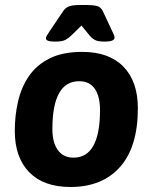

<svg xmlns="http://www.w3.org/2000/svg" viewBox="-20 -738 609 766"><path d="M200 -572Q180 -572 171.5 -575.5Q163 -579 163 -586Q163 -592 179 -615L231 -692Q239 -705 252.5 -711.5Q266 -718 300 -718H328Q351 -718 367 -714Q383 -710 391 -692L427 -615Q432 -605 434.5 -599Q437 -593 437 -588Q437 -572 398 -572Q370 -572 358 -579Q346 -586 337 -597L305 -636L265 -597Q255 -587 242 -579.5Q229 -572 200 -572ZM261 8Q154 8 96.5 -51Q39 -110 39 -216Q39 -277 52 -333.5Q65 -390 95.5 -434.5Q126 -479 178 -505Q230 -531 308 -531Q415 -531 472.5 -472Q530 -413 530 -306Q530 -152 459 -72Q388 8 261 8ZM273 -109Q379 -109 379 -299Q379 -354 358 -384Q337 -414 296 -414Q189 -414 189 -223Q189 -169 211 -139Q233 -109 273 -109Z"/></svg>

Font: Asap
Style: Bold Italic
Weight: 700
Italic angle: -6°
Designer: Pablo Cosgaya
Foundry: Omnibus-Type
Version: Version 3.001; ttfautohint (v1.8.3)